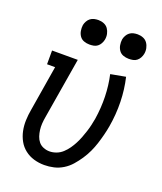

<svg xmlns="http://www.w3.org/2000/svg" viewBox="-137 -822 775 919"><g transform="rotate(20 250.0 -362.5)"><path d="M198 8Q170 8 144.5 0.5Q119 -7 98.5 -23Q78 -39 65.5 -61.5Q53 -84 47.5 -110Q42 -136 43 -164Q44 -192 49 -219L87 -450H46V-520H177L125 -208Q122 -191 121 -175Q120 -159 122 -143Q124 -127 129 -112Q134 -97 143.5 -85.5Q153 -74 168 -68Q183 -62 199 -62Q216 -62 233.5 -68.5Q251 -75 265 -88Q279 -101 289.5 -116Q300 -131 308.5 -147.5Q317 -164 323.5 -181Q330 -198 335.5 -215Q341 -232 345 -249.5Q349 -267 352 -284Q361 -342 359.5 -399Q358 -456 346 -509L422 -523Q436 -464 437.5 -400.5Q439 -337 428 -273Q424 -250 418 -226.5Q412 -203 404.5 -179.5Q397 -156 386.5 -133.5Q376 -111 362 -90Q348 -69 331 -49.5Q314 -30 292 -16.5Q270 -3 246 2.5Q222 8 198 8ZM404 -608Q389 -608 375.5 -613Q362 -618 354 -629.5Q346 -641 343.5 -655.5Q341 -670 343 -685Q345 -695 350.5 -705Q356 -715 364.5 -721.5Q373 -728 383.5 -730.5Q394 -733 405 -733Q420 -733 433.5 -727.5Q447 -722 455 -710.5Q463 -699 466 -684.5Q469 -670 466 -655Q464 -645 458.5 -635Q453 -625 444.5 -618.5Q436 -612 425.5 -610Q415 -608 404 -608ZM204 -608Q189 -608 175.5 -613Q162 -618 154 -629.5Q146 -641 143.5 -655.5Q141 -670 143 -685Q145 -695 150.5 -705Q156 -715 164.5 -721.5Q173 -728 183.5 -730.5Q194 -733 205 -733Q220 -733 233.5 -727.5Q247 -722 255 -710.5Q263 -699 266 -684.5Q269 -670 266 -655Q264 -645 258.5 -635Q253 -625 244.5 -618.5Q236 -612 225.5 -610Q215 -608 204 -608Z"/></g></svg>

Font: Iosevka Curly Slab
Style: Italic
Weight: 400
Italic angle: -9°
Monospace: yes
Designer: Belleve Invis
Foundry: Belleve Invis
Version: Version 22.1.2; ttfautohint (v1.8.4)